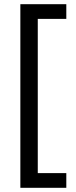

<svg xmlns="http://www.w3.org/2000/svg" viewBox="-20 -736 363 915"><path d="M296 159V89H160V-646H296V-716H77V159Z"/></svg>

Font: Noto Sans Gujarati UI SemiCondensed
Style: Regular
Weight: 400
Width: 4
Designer: Jelle Bosma - Monotype Design Team, Universal Thirst
Foundry: Monotype Imaging Inc.
Version: Version 2.106